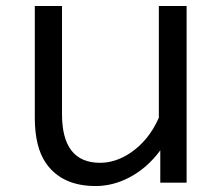

<svg xmlns="http://www.w3.org/2000/svg" viewBox="-20 -585 740 641"><path d="M96.2 -564.9H187V-204.1Q187 -41.5 314 -41.5Q364.3 -41.5 412.6 -72.8Q476.1 -114.3 510.3 -191.9V-564.9H603V24.9H515.1V-83Q470.7 -22.9 410.2 8.3Q356 36.1 299.3 36.1Q187.5 36.1 134.3 -39.1Q96.2 -92.8 96.2 -191.9Z"/></svg>

Font: BIZ UDPGothic
Style: Regular
Weight: 400
Designer: TypeBank Co., Ltd.
Foundry: Morisawa Inc.
Version: Version 1.051